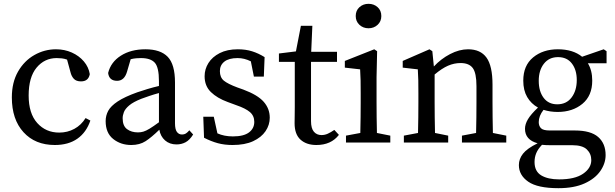

<svg xmlns="http://www.w3.org/2000/svg" viewBox="-20 -746 3218 1005"><path d="M267 13Q164 13 103 -54Q42 -121 42 -236Q42 -315 74.5 -371.5Q107 -428 160 -458Q213 -488 273 -488Q318 -488 356 -471Q394 -454 419 -424.5Q444 -395 450 -358Q443 -320 404 -320Q379 -320 366.5 -333.5Q354 -347 349 -368L331 -434Q317 -439 303.5 -440.5Q290 -442 277 -442Q213 -442 171.5 -392Q130 -342 130 -246Q130 -152 175 -102Q220 -52 290 -52Q333 -52 369 -71.5Q405 -91 428 -128L453 -115Q432 -53 385 -20Q338 13 267 13Z M904 10Q868 10 844 -11Q820 -32 814 -67Q773 -27 742 -7Q711 13 667 13Q612 13 572.5 -18.5Q533 -50 533 -112Q533 -141 546.5 -166Q560 -191 596 -215Q632 -239 699 -263Q722 -271 752 -280Q782 -289 812 -296V-321Q812 -394 790 -418Q768 -442 718 -442Q707 -442 693.5 -441Q680 -440 664 -436L645 -371Q631 -323 593 -323Q551 -323 546 -364Q560 -421 612.5 -454.5Q665 -488 741 -488Q820 -488 858 -448.5Q896 -409 896 -314V-101Q896 -69 906 -55.5Q916 -42 932 -42Q945 -42 954 -48Q963 -54 971 -64L991 -42Q973 -13 951.5 -1.5Q930 10 904 10ZM622 -127Q622 -87 645 -70Q668 -53 702 -53Q717 -53 730.5 -57Q744 -61 763 -72.5Q782 -84 812 -106V-259Q786 -252 761 -243.5Q736 -235 720 -229Q677 -212 656 -194Q635 -176 628.5 -159Q622 -142 622 -127Z M1197 13Q1155 13 1120 3.5Q1085 -6 1048 -25L1044 -135H1099L1118 -48Q1153 -32 1199 -32Q1256 -32 1283.5 -53Q1311 -74 1311 -108Q1311 -140 1288 -159.5Q1265 -179 1218 -195L1172 -212Q1117 -232 1084 -264Q1051 -296 1051 -347Q1051 -384 1071 -416Q1091 -448 1130 -468Q1169 -488 1225 -488Q1266 -488 1299.5 -477.5Q1333 -467 1365 -447L1361 -345H1309L1293 -425Q1259 -442 1224 -442Q1178 -442 1154.5 -423.5Q1131 -405 1131 -374Q1131 -341 1151.5 -324Q1172 -307 1223 -288L1254 -277Q1329 -249 1360.5 -213Q1392 -177 1392 -130Q1392 -92 1370 -59.5Q1348 -27 1305 -7Q1262 13 1197 13Z M1636 13Q1584 13 1553 -15Q1522 -43 1522 -101Q1522 -120 1522.5 -138.5Q1523 -157 1523 -186V-422H1440V-466L1529 -477L1555 -611H1615L1609 -475H1744V-422H1608V-112Q1608 -74 1623 -56.5Q1638 -39 1663 -39Q1680 -39 1695.5 -46Q1711 -53 1730 -66L1754 -40Q1713 13 1636 13Z M1791 0V-36L1866 -50Q1867 -88 1867.5 -132.5Q1868 -177 1868 -210V-257Q1868 -298 1867.5 -325.5Q1867 -353 1865 -383L1785 -392V-427L1939 -488L1954 -478L1951 -342V-210Q1951 -177 1951.5 -132.5Q1952 -88 1953 -50L2023 -36V0ZM1909 -598Q1881 -598 1861.5 -616Q1842 -634 1842 -662Q1842 -691 1861.5 -708.5Q1881 -726 1909 -726Q1937 -726 1956.5 -708.5Q1976 -691 1976 -662Q1976 -634 1956.5 -616Q1937 -598 1909 -598Z M2094 0V-36L2168 -50Q2169 -88 2169.5 -132Q2170 -176 2170 -210V-258Q2170 -299 2169.5 -326Q2169 -353 2167 -383L2088 -392V-427L2228 -488L2243 -478L2251 -398Q2288 -438 2336 -463Q2384 -488 2430 -488Q2495 -488 2526.5 -444.5Q2558 -401 2558 -303V-210Q2558 -176 2558.5 -132Q2559 -88 2560 -50L2630 -36V0H2398V-36L2472 -50Q2473 -87 2473.5 -131.5Q2474 -176 2474 -210V-295Q2474 -364 2454.5 -390Q2435 -416 2391 -416Q2357 -416 2325 -402Q2293 -388 2255 -356V-210Q2255 -177 2255.5 -132.5Q2256 -88 2257 -50L2326 -36V0Z M2897 -200Q2945 -200 2972 -236Q2999 -272 2999 -327Q2999 -380 2973.5 -413.5Q2948 -447 2901 -447Q2854 -447 2827 -412.5Q2800 -378 2800 -323Q2800 -268 2825.5 -234Q2851 -200 2897 -200ZM2899 -160Q2860 -160 2825 -171Q2800 -139 2800 -107Q2800 -87 2811.5 -75Q2823 -63 2858 -63H2989Q3072 -63 3111 -29Q3150 5 3150 66Q3150 109 3122.5 149Q3095 189 3040 214Q2985 239 2903 239Q2794 239 2745 205Q2696 171 2696 118Q2696 86 2717.5 58.5Q2739 31 2794 4Q2728 -14 2728 -72Q2728 -96 2743.5 -122Q2759 -148 2796 -183Q2760 -203 2739.5 -238Q2719 -273 2719 -324Q2719 -403 2770.5 -445.5Q2822 -488 2900 -488Q2979 -488 3027 -449L3140 -488L3155 -478V-415H3057Q3080 -378 3080 -324Q3080 -245 3028.5 -202.5Q2977 -160 2899 -160ZM2778 102Q2778 151 2813 172Q2848 193 2907 193Q2989 193 3032 163.5Q3075 134 3075 92Q3075 59 3052 36.5Q3029 14 2975 14H2858Q2848 14 2837.5 13.5Q2827 13 2817 12Q2796 34 2787 55.5Q2778 77 2778 102Z"/></svg>

Font: Source Serif Pro
Style: Regular
Weight: 400
Designer: Frank Grießhammer
Foundry: Adobe Systems Incorporated
Version: Version 3.001;hotconv 1.0.111;makeotfexe 2.5.65597